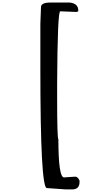

<svg xmlns="http://www.w3.org/2000/svg" viewBox="-20 -1434 780 1498"><path d="M590.8 -1351.6Q590.8 -1407.2 523.4 -1414.1H372.1Q299.8 -1414.1 299.8 -1377.9L294.9 -1247.1V-896.5Q294.9 16.6 343.8 33.2L494.1 43.9H542Q600.6 43.9 600.6 -13.7V-24.4Q587.9 -55.7 566.4 -55.7L479.5 -49.8Q435.5 -49.8 435.5 -347.7Q425.8 -347.7 425.8 -671.9V-781.2Q428.7 -1345.7 450.2 -1345.7L576.2 -1340.8L590.8 -1345.7Z"/></svg>

Font: Elementary Gothic 
Style: Regular
Weight: 400
Designer: Bill Roach / W.K. Roach
Version: Version 1.00 April 18, 2012, initial release